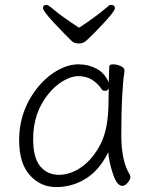

<svg xmlns="http://www.w3.org/2000/svg" viewBox="-20 -746 615 782"><path d="M302 -633Q371 -678 421 -721Q426 -726 433 -726Q448 -726 448 -712Q448 -702 408 -658Q368 -614 332 -581Q320 -569 301.5 -569Q283 -569 273 -578Q244 -606 199.5 -653.5Q155 -701 155 -713.5Q155 -726 170 -726Q177 -726 203 -703.5Q229 -681 302 -633ZM487 -457Q474 -368 474 -196Q474 -89 509 -34Q511 -30 511 -23Q511 -16 500.5 -2.5Q490 11 478 11Q456 11 439.5 -39.5Q423 -90 421 -126Q385 -53 329.5 -18.5Q274 16 209.5 16Q145 16 101.5 -32.5Q58 -81 58 -175Q58 -298 136 -393Q172 -436 215.5 -460Q259 -484 299.5 -484Q340 -484 373.5 -466Q407 -448 423 -410Q425 -456 425 -475Q425 -484 440.5 -484Q456 -484 471.5 -477Q487 -470 487 -459ZM423 -386Q418 -376 408.5 -376Q399 -376 396 -380Q359 -436 299 -436Q271 -436 237.5 -416.5Q204 -397 176 -362Q115 -286 115 -180Q115 -103 144 -68.5Q173 -34 220 -34Q267 -34 312.5 -66Q358 -98 390 -160Q422 -222 422 -334Q422 -361 423 -386Z"/></svg>

Font: LXGW WenKai Light
Style: Regular
Weight: 300
Designer: LXGW / Fontworks Inc.
Foundry: LXGW / Fontworks Inc.
Version: Version 1.501; October 10, 2024